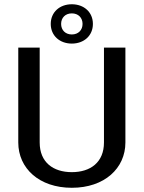

<svg xmlns="http://www.w3.org/2000/svg" viewBox="-20 -876 682 911"><path d="M320.8 -669.2C378.3 -669.2 420.8 -706.7 420.8 -762.5C420.8 -818.3 378.3 -855.8 320.8 -855.8C263.3 -855.8 220.8 -818.3 220.8 -762.5C220.8 -706.7 263.3 -669.2 320.8 -669.2ZM320.8 -712.5C290 -712.5 270 -733.3 270 -762.5C270 -791.7 290 -812.5 320.8 -812.5C351.7 -812.5 371.7 -791.7 371.7 -762.5C371.7 -733.3 351.7 -712.5 320.8 -712.5ZM66.7 -200C66.7 -77.5 165.8 15 320.8 15C475.8 15 575 -77.5 575 -200V-650H473.3V-200C473.3 -105.8 409.2 -59.2 320.8 -59.2C232.5 -59.2 168.3 -105.8 168.3 -200V-650H66.7Z"/></svg>

Font: Boon Medium
Style: Regular
Weight: 500
Designer: Sungsit Sawaiwan
Foundry: FontUni
Version: Version 2.0